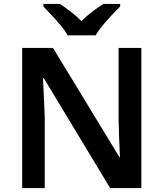

<svg xmlns="http://www.w3.org/2000/svg" viewBox="-20 -958 833 978"><path d="M700 0H541L203 -560H199Q201 -515 203.5 -464Q206 -413 208 -360V0H93V-714H250L588 -158H591Q589 -197 587 -249.5Q585 -302 584 -351V-714H700ZM325 -778Q312 -801 289.5 -828Q267 -855 243 -880.5Q219 -906 201 -925V-938H285Q311 -921 340 -899Q369 -877 395 -850Q421 -877 451 -899.5Q481 -922 507 -938H592V-925Q574 -907 549.5 -881Q525 -855 502.5 -828Q480 -801 467 -778Z"/></svg>

Font: Noto Sans Medefaidrin SemiBold
Style: Regular
Weight: 600
Designer: Dalton Maag Ltd
Foundry: Dalton Maag Ltd
Version: Version 1.002; ttfautohint (v1.8.4.7-5d5b)